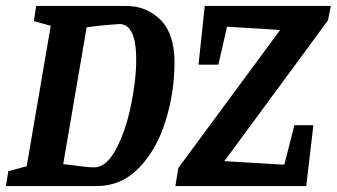

<svg xmlns="http://www.w3.org/2000/svg" viewBox="-27 -627 1135 647"><path d="M561 -418Q561 -316 531 -219.5Q501 -123 441.5 -61.5Q382 0 299 0H-7L1 -50L63 -67L144 -540L87 -556L95 -607H398Q467 -607 514 -560Q561 -513 561 -418ZM432 -426Q432 -546 375 -546Q360 -545 330 -542.5Q300 -540 265 -535L186 -74Q267 -63 290 -63Q331 -63 363.5 -123.5Q396 -184 414 -270.5Q432 -357 432 -426ZM729 -84 931 -72 965 -205H1029L1005 0H564L574 -61L917 -526L738 -537L709 -409H642L663 -607H1088L1078 -558Z"/></svg>

Font: Grenze SemiBold
Style: Italic
Weight: 600
Italic angle: -10°
Designer: Renata Polastri
Foundry: Omnibus-Type
Version: Version 1.002; ttfautohint (v1.8)